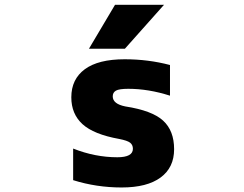

<svg xmlns="http://www.w3.org/2000/svg" viewBox="-20 -788 1040 819"><path d="M470.7 -767.6H679.7L512.7 -580.1H359.4ZM480.5 -117.2Q546.9 -117.2 546.9 -153.3Q546.9 -169.9 535.2 -179.2Q523.4 -188.5 488.3 -195.3Q379.9 -214.8 332 -258.3Q284.2 -301.8 284.2 -373Q284.2 -450.2 341.8 -492.7Q399.4 -535.2 511.7 -535.2Q612.3 -535.2 705.1 -510.7V-379.9Q613.3 -409.2 527.3 -409.2Q488.3 -409.2 474.6 -401.4Q460.9 -393.6 460.9 -377Q460.9 -344.7 514.6 -334Q628.9 -316.4 675.8 -273.4Q722.7 -230.5 722.7 -151.4Q722.7 -73.2 665 -30.8Q607.4 11.7 499 11.7Q391.6 11.7 292 -19.5V-154.3Q385.7 -117.2 480.5 -117.2Z"/></svg>

Font: Gen Shin Gothic Monospace Heavy
Style: Bold
Weight: 800
Designer: [Source Han Sans]
Ryoko NISHIZUKA  (kana & ideographs); Paul D. Hunt (Latin, Greek & Cyrillic); Wenlong ZHANG  (bopomofo
Version: Version 1.002.20150607